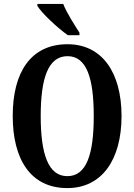

<svg xmlns="http://www.w3.org/2000/svg" viewBox="-20 -951 686 981"><path d="M327 -771H386V-784C362 -822 320 -886 303 -931H171V-921C191 -886 275 -807 327 -771ZM324 10C502 10 601 -137 601 -358C601 -580 502 -725 325 -725C136 -725 45 -580 45 -359C45 -137 136 10 324 10ZM324 -51C226 -51 188 -165 188 -358C188 -551 226 -664 325 -664C423 -664 459 -551 459 -358C459 -165 423 -51 324 -51Z"/></svg>

Font: Noto Serif Bengali ExtraCondensed
Style: Regular
Weight: 400
Width: 2
Designer: Juan Bruce, Universal Thirst, Indian Type Foundry and the Monotype Design Team.
Foundry: Monotype Imaging Inc.
Version: Version 2.003